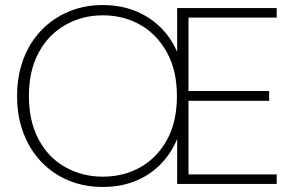

<svg xmlns="http://www.w3.org/2000/svg" viewBox="-20 -732 1179 764"><path d="M389 12Q315 12 252.5 -14Q190 -40 144 -88.5Q98 -137 73 -203Q48 -269 48 -350Q48 -430 73 -496.5Q98 -563 144 -611Q190 -659 252.5 -685.5Q315 -712 389 -712Q491 -712 568.5 -663Q646 -614 685 -526V-700H1081V-662H730V-370H1051V-331H730V-38H1081V0H685V-179Q660 -119 616 -75.5Q572 -32 514.5 -10Q457 12 389 12ZM389 -29Q472 -29 538.5 -66.5Q605 -104 644.5 -175.5Q684 -247 684 -350Q684 -451 644.5 -523Q605 -595 538.5 -633Q472 -671 389 -671Q308 -671 240.5 -633Q173 -595 134 -523Q95 -451 95 -350Q95 -249 134 -176.5Q173 -104 240.5 -66.5Q308 -29 389 -29Z"/></svg>

Font: DM Sans 24pt ExtraLight
Style: Regular
Weight: 250
Designer: Colophon Foundry, Jonny Pinhorn
Foundry: Colophon Foundry
Version: Version 4.004;gftools[0.9.30]